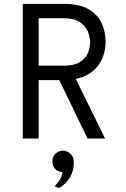

<svg xmlns="http://www.w3.org/2000/svg" viewBox="-20 -720 656 998"><path d="M98.5 0V-700H310Q394 -700 441.8 -671.2Q489.5 -642.5 509.2 -597.2Q529 -552 529 -503Q529 -468 518 -433Q507 -398 481.8 -369Q456.5 -340 415.2 -322.2Q374 -304.5 313.5 -303.5H181V0ZM435 0 281.5 -317.5 367.5 -323 526 0ZM181 -378.5H312Q364 -378.5 393.8 -396.5Q423.5 -414.5 436 -442.5Q448.5 -470.5 448.5 -500.5Q448.5 -527 436.8 -556Q425 -585 395.5 -605Q366 -625 312 -625H181ZM286.5 258 263.5 248Q271 241.5 286 221.8Q301 202 305 174Q278 173 265.2 156.5Q252.5 140 252.5 118.5Q252.5 93.5 269.5 78.2Q286.5 63 307.5 63Q329 63 346.5 79.8Q364 96.5 364 125Q364 166 344 200.8Q324 235.5 286.5 258Z"/></svg>

Font: Overpass Mono
Style: Regular
Weight: 400
Designer: Delve Withrington, Dave Bailey
Foundry: Delve Fonts LLC
Version: Version 4.000